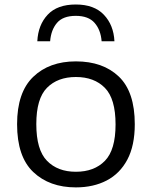

<svg xmlns="http://www.w3.org/2000/svg" viewBox="-20 -824 676 854"><path d="M317.5 9.5Q200 9.5 128 -58.8Q56 -127 56 -271.5Q56 -413 127.5 -482Q199 -551 317.5 -551Q438 -551 508.8 -483.2Q579.5 -415.5 579.5 -271.5Q579.5 -176.5 546.5 -114.2Q513.5 -52 454.5 -21.2Q395.5 9.5 317.5 9.5ZM317.5 -60Q399 -60 446.5 -108.5Q494 -157 494 -270.5Q494 -385 446.5 -433.2Q399 -481.5 317.5 -481.5Q236.5 -481.5 189 -433.5Q141.5 -385.5 141.5 -272Q141.5 -157.5 189 -108.8Q236.5 -60 317.5 -60ZM146 -640.5Q149.5 -713 192 -758.5Q234.5 -804 317 -804Q399 -804 442.2 -758.2Q485.5 -712.5 489 -640.5H432Q428 -691 400.8 -722.2Q373.5 -753.5 317 -753.5Q260 -753.5 233.5 -722.2Q207 -691 203 -640.5Z"/></svg>

Font: Encode Sans Exp
Style: Regular
Weight: 400
Width: 7
Designer: Multiple Designers
Foundry: Impallari Type
Version: Version 3.002; ttfautohint (v1.8.3) -l 8 -r 50 -G 200 -x 14 